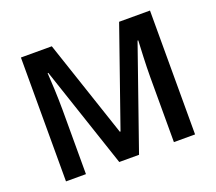

<svg xmlns="http://www.w3.org/2000/svg" viewBox="-120 -877 1168 1040"><g transform="rotate(-20 464.5 -357.0)"><path d="M400 0H514L718 -584H722C720 -543 715 -444 715 -376V0H837V-714H659L463 -153H459L271 -714H93V0H208V-370C208 -444 203 -545 200 -585H204Z"/></g></svg>

Font: Noto Sans Arabic SemBd
Style: Regular
Weight: 600
Designer: Monotype Design Team, Nadine Chahine, Nizar Qandah and Khaled Hosny
Foundry: Monotype Imaging Inc.
Version: Version 2.012